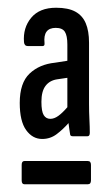

<svg xmlns="http://www.w3.org/2000/svg" viewBox="-20 -681 285 496"><path d="M89 -322Q64 -322 47.5 -345Q31 -368 31 -415Q31 -467 56.5 -491Q82 -515 122 -519L154 -524V-566Q154 -589 147.5 -599Q141 -609 124 -609Q91 -609 95 -570Q96 -562 90 -562H52Q43 -562 42 -572Q39 -609 60.5 -635Q82 -661 125 -661Q156 -661 174.5 -651Q193 -641 201.5 -621Q210 -601 210 -571V-414Q210 -391 211 -372Q212 -353 212 -338Q212 -329 206 -329H168Q161 -329 161 -335Q160 -341 159 -348Q158 -355 157 -363Q143 -347 126.5 -334.5Q110 -322 89 -322ZM43 -205Q36 -205 36 -215V-255Q36 -265 43 -265H207Q215 -265 215 -255V-215Q215 -205 207 -205ZM110 -374Q120 -374 130.5 -381.5Q141 -389 154 -404V-480L127 -476Q108 -473 97.5 -459Q87 -445 87 -418Q87 -393 93 -383.5Q99 -374 110 -374Z"/></svg>

Font: Sofia Sans Extra Condensed Medium
Style: Regular
Weight: 500
Version: Version 4.100